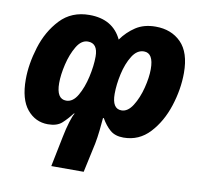

<svg xmlns="http://www.w3.org/2000/svg" viewBox="-84 -650 1010 951"><g transform="rotate(10 421.5 -174.0)"><path d="M624 -559Q565 -559 524 -532Q483 -505 454 -464Q409 -559 291 -559Q201 -559 144.5 -499Q88 -439 61.5 -353Q35 -267 35 -190Q35 -90 76.5 -40Q118 10 181 10Q227 10 251.5 -12.5Q276 -35 299 -65H303Q295 -55 284 -19Q273 17 265 58L234 211H397L429 63Q435 32 439 -5Q443 -42 445 -68H449Q469 -33 494 -11.5Q519 10 561 10Q639 10 692.5 -47.5Q746 -105 773.5 -190Q801 -275 801 -357Q801 -460 752 -509.5Q703 -559 624 -559ZM306 -428Q356 -428 356 -361Q356 -315 343.5 -259Q331 -203 307.5 -162Q284 -121 250 -121Q201 -121 201 -201Q201 -243 213.5 -296Q226 -349 249.5 -388.5Q273 -428 306 -428ZM588 -428Q636 -428 636 -347Q636 -305 622.5 -252Q609 -199 584.5 -160Q560 -121 528 -121Q481 -121 481 -196Q481 -243 493 -297Q505 -351 529 -389.5Q553 -428 588 -428Z"/></g></svg>

Font: Noto Sans Display Extra
Style: Italic
Weight: 800
Italic angle: -12°
Designer: Monotype Design Team
Foundry: Monotype Imaging Inc.
Version: Version 1.900